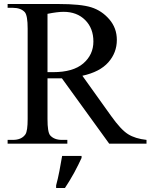

<svg xmlns="http://www.w3.org/2000/svg" viewBox="-20 -717 751 958"><path d="M711 0H525L289 -326Q263 -326 246 -326Q240 -326 232 -326Q224 -326 217 -326V-123Q217 -58 230 -42Q250 -19 289 -19H316V0H18V-19H44Q88 -19 107 -47Q118 -64 118 -123V-574Q118 -639 104 -656Q84 -678 44 -678H18V-697H271Q383 -697 435.5 -680.5Q488 -664 525.5 -620.5Q563 -577 563 -518Q563 -454 520.5 -406Q478 -358 391 -339L534 -139Q583 -70 619 -47.5Q655 -25 711 -19ZM217 -357Q226 -357 233.5 -357Q241 -357 245 -357Q345 -357 395.5 -400.5Q446 -444 446 -510Q446 -576 405 -617Q364 -658 297 -658Q267 -658 217 -648ZM260 208Q269 175 276.5 136Q284 97 290 61H387V71Q380 86 370.5 105.5Q361 125 349.5 146Q338 167 326 186.5Q314 206 304 221H260Z"/></svg>

Font: MM Taunggyi
Style: Regular
Weight: 400
Designer: Khon Soe Zaw Thu
Version: Version 1.00 July 18, 2016, initial release